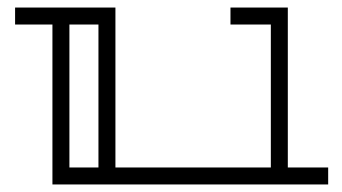

<svg xmlns="http://www.w3.org/2000/svg" viewBox="-20 -489 906 509"><path d="M850 -45V0H119V-424H20V-469H286V-45H698V-424H591V-469H743V-45ZM241 -424H164V-45H241Z"/></svg>

Font: Geostar
Style: Regular
Weight: 400
Designer: Joe Prince
Foundry: Joe Prince
Version: Version 1.002